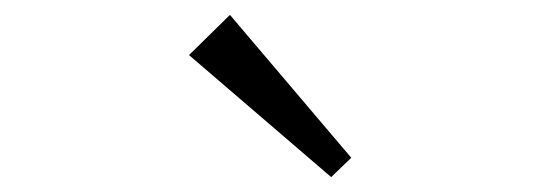

<svg xmlns="http://www.w3.org/2000/svg" viewBox="-20 -933 735 258"><path d="M289 -913 452 -721 425 -695 234 -859Z"/></svg>

Font: Sinkin Sans 300 Light
Style: Regular
Weight: 300
Designer: Keith Bates
Foundry: K-Type
Version: Sinkin Sans (version 1.0)  by Keith Bates   •   © 2014   www